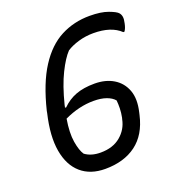

<svg xmlns="http://www.w3.org/2000/svg" viewBox="-134 -826 868 952"><g transform="rotate(-20 300.0 -350.0)"><path d="M445 -720Q505 -720 542.5 -706Q580 -692 589 -681Q597 -672 599 -659Q601 -646 596 -625Q591 -600 581 -587H575Q527 -633 433 -633Q392 -633 354.5 -622Q317 -611 291 -594Q263 -565 232.5 -503.5Q202 -442 178 -347L176 -337Q176 -335 175 -334L181 -333Q213 -365 254 -380.5Q295 -396 353 -396Q411 -396 452.5 -371Q494 -346 511.5 -299.5Q529 -253 513 -186L510 -173Q488 -76 423.5 -28Q359 20 260 20Q182 20 133 -22.5Q84 -65 70 -145Q56 -225 83 -339L85 -350Q118 -485 170.5 -566.5Q223 -648 292.5 -684Q362 -720 445 -720ZM184 -88Q216 -64 266 -64Q331 -64 371.5 -98Q412 -132 422 -183L424 -190Q429 -215 429.5 -238Q430 -261 428 -280Q414 -297 386.5 -307Q359 -317 319 -317Q242 -317 164 -280Q152 -208 160 -159.5Q168 -111 184 -88Z"/></g></svg>

Font: Recursive Sn Csl St
Style: Italic
Weight: 400
Italic angle: -15°
Version: Version 1.079;hotconv 1.0.112;makeotfexe 2.5.65598; ttfautoh